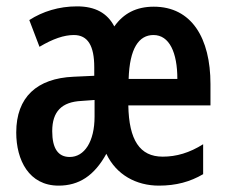

<svg xmlns="http://www.w3.org/2000/svg" viewBox="-20 -573 717 603"><path d="M463 -552C408 -552 368 -531 339 -490C317 -532 279 -553 222 -553C165 -553 114 -537 72 -510L104 -426C146 -451 181 -463 212 -463C256 -463 276 -429 276 -362V-335L211 -332C96 -327 31 -268 31 -157C31 -70 71 10 164 10C228 10 276 -21 314 -90C345 -24 408 10 479 10C533 10 577 -2 618 -26V-120C575 -93 534 -81 491 -81C419 -81 385 -133 383 -242H641V-309C641 -453 582 -552 463 -552ZM462 -463C512 -463 537 -408 537 -325H384C387 -421 416 -463 462 -463ZM236 -256 277 -259V-207C277 -128 245 -80 199 -80C163 -80 144 -106 144 -161C144 -223 174 -253 236 -256Z"/></svg>

Font: Noto Sans Armenian ExtraCondensed SemiBold
Style: Regular
Weight: 600
Width: 2
Designer: Monotype Design Team
Foundry: Monotype Imaging Inc.
Version: Version 2.008